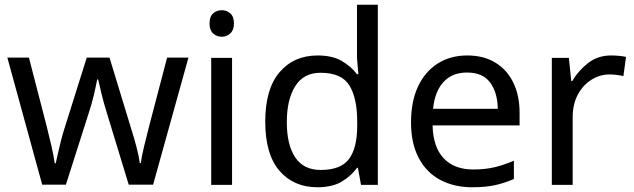

<svg xmlns="http://www.w3.org/2000/svg" viewBox="-20 -780 2676 810"><path d="M431 -303Q418 -344 408.5 -383.5Q399 -423 394 -445H390Q386 -423 377 -383.5Q368 -344 354 -302L258 -1H158L11 -537H102L176 -251Q187 -208 197 -164Q207 -120 211 -91H215Q219 -108 224.5 -133Q230 -158 237 -185.5Q244 -213 251 -235L346 -537H442L534 -235Q545 -201 555.5 -161Q566 -121 570 -92H574Q577 -117 587.5 -161Q598 -205 610 -251L685 -537H775L626 -1H523Z M916 -737Q936 -737 951.5 -723.5Q967 -710 967 -681Q967 -653 951.5 -639Q936 -625 916 -625Q894 -625 879 -639Q864 -653 864 -681Q864 -710 879 -723.5Q894 -737 916 -737ZM959 -536V0H871V-536Z M1319 10Q1219 10 1159 -59.5Q1099 -129 1099 -267Q1099 -405 1159.5 -475.5Q1220 -546 1320 -546Q1382 -546 1421.5 -523Q1461 -500 1486 -467H1492Q1491 -480 1488.5 -505.5Q1486 -531 1486 -546V-760H1574V0H1503L1490 -72H1486Q1462 -38 1422 -14Q1382 10 1319 10ZM1333 -63Q1418 -63 1452.5 -109.5Q1487 -156 1487 -250V-266Q1487 -366 1454 -419.5Q1421 -473 1332 -473Q1261 -473 1225.5 -416.5Q1190 -360 1190 -265Q1190 -169 1225.5 -116Q1261 -63 1333 -63Z M1951 -546Q2020 -546 2069.5 -516Q2119 -486 2145.5 -431.5Q2172 -377 2172 -304V-251H1805Q1807 -160 1851.5 -112.5Q1896 -65 1976 -65Q2027 -65 2066.5 -74.5Q2106 -84 2148 -102V-25Q2107 -7 2067 1.5Q2027 10 1972 10Q1896 10 1837.5 -21Q1779 -52 1746.5 -113.5Q1714 -175 1714 -264Q1714 -352 1743.5 -415Q1773 -478 1826.5 -512Q1880 -546 1951 -546ZM1950 -474Q1887 -474 1850.5 -433.5Q1814 -393 1807 -321H2080Q2079 -389 2048 -431.5Q2017 -474 1950 -474Z M2558 -546Q2573 -546 2590.5 -544.5Q2608 -543 2621 -540L2610 -459Q2597 -462 2581.5 -464Q2566 -466 2552 -466Q2511 -466 2475 -443.5Q2439 -421 2417.5 -380.5Q2396 -340 2396 -286V0H2308V-536H2380L2390 -438H2394Q2420 -482 2461 -514Q2502 -546 2558 -546Z"/></svg>

Font: Noto Sans Warang Citi
Style: Regular
Weight: 400
Designer: Mangu Purty
Foundry: Mangu Purty
Version: Version 3.002; ttfautohint (v1.8.4.7-5d5b)